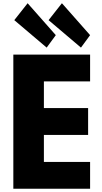

<svg xmlns="http://www.w3.org/2000/svg" viewBox="-20 -1161 627 1181"><path d="M67.9 -1037.1 149.9 -1141.1 323.2 -944.8 267.1 -868.2ZM278.8 -1037.1 360.8 -1141.1 534.2 -944.8 478 -868.2ZM62 0V-825.2H534.2V-660.2H250V-496.1H522V-331.1H250V-165H534.2V0Z"/></svg>

Font: Hussar Preview
Style: Bold
Weight: 700
Foundry: Cannot Into Space Fonts, PlusOne Fonts
Version: Version 2.29RC2 "Millennial"